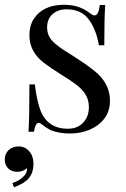

<svg xmlns="http://www.w3.org/2000/svg" viewBox="-65 -549 531 810"><path d="M310.1 -97.7Q309.6 -127.9 295.9 -150.4Q282.2 -171.9 259.8 -189.5Q237.3 -207 192.4 -234.9Q147.5 -263.2 121.1 -283.2Q58.6 -331.1 59.1 -399.9Q59.1 -442.4 79.1 -471.7Q118.7 -529.3 207 -528.8Q270.5 -528.8 315.9 -492.2Q326.7 -483.9 333.5 -483.9Q351.1 -483.9 356 -527.8H378.9Q375 -479 375 -357.9H352.1Q341.3 -423.8 309.6 -466.8Q277.8 -509.8 215.8 -509.8Q179.7 -509.8 156.7 -489.3Q133.8 -468.8 133.8 -433.6Q133.8 -398.4 157.2 -375Q180.7 -351.6 214.8 -331.1Q300.8 -277.3 335.9 -248Q398.4 -196.3 398.9 -126Q399.4 -81.1 376 -49.8Q352.5 -18.6 313.5 -2Q274.4 14.6 229 14.2Q183.6 14.2 148.9 0Q129.4 -9.8 116.7 -20.5Q104 -31.2 98.6 -30.8Q84 -30.8 78.1 6.8H55.2Q59.1 -50.3 59.1 -192.9H82Q89.4 -130.9 103 -90.8Q131.8 -5.9 221.2 -5.9Q272 -5.9 296.9 -45.9Q310.1 -67.4 310.1 -97.7ZM13.7 68.8Q40 68.4 58.1 88.9Q76.2 109.4 76.2 143.1Q76.2 176.8 58.6 200.2Q41 223.6 -5.9 241.2L-12.7 223.1Q12.7 215.3 31.2 198.7Q49.8 182.1 49.3 160.2Q31.2 175.8 7.8 175.8Q-15.6 175.8 -30.3 161.6Q-44.9 147.5 -44.9 123.5Q-44.9 99.6 -28.3 84Q-11.7 68.4 13.7 68.8Z"/></svg>

Font: PlayfairDisplay-Regular
Style: Regular
Weight: 400
Designer: Claus Eggers Sørensen
Foundry: Claus Eggers Sørensen
Version: Version 1.002;PS 001.002;hotconv 1.0.70;makeotf.lib2.5.58329